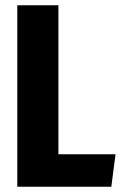

<svg xmlns="http://www.w3.org/2000/svg" viewBox="-20 -713 466 733"><path d="M203 -693V-124H421L405 0H46V-693Z"/></svg>

Font: Fira Sans Extra Condensed
Style: Bold
Weight: 700
Width: 1
Designer: Carrois Corporate & Edenspiekermann AG
Foundry: Carrois Corporate GbR & Edenspiekermann AG
Version: Version 4.203